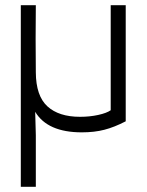

<svg xmlns="http://www.w3.org/2000/svg" viewBox="-20 -490 560 730"><path d="M400.9 -470.2H458V-28.8Q414.6 -6.3 376.7 3.4Q338.9 13.2 291 13.2Q160.6 13.2 113.8 -64.9L116.2 23.9V220.2H59.1V-470.2H116.2Q114.7 -342.3 116.2 -214.8Q116.7 -125.5 160.2 -85.7Q203.6 -45.9 284.2 -45.9Q321.3 -45.9 353.5 -53Q385.7 -60.1 400.9 -70.8Z"/></svg>

Font: Kreadon Light
Style: Regular
Weight: 300
Designer: kohakuno
Foundry: StudioGnu
Version: Version 1.000;Glyphs 3.1.2 (3151)